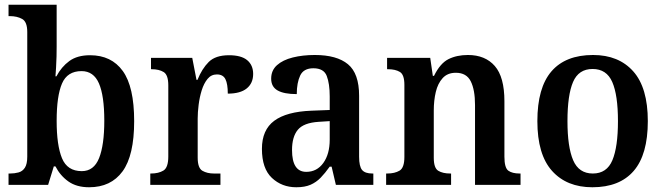

<svg xmlns="http://www.w3.org/2000/svg" viewBox="-20 -780 2800 810"><path d="M356 10Q303 10 268.5 -14.5Q234 -39 214 -78H207L183 0H16V-48H23Q41 -48 58 -52.5Q75 -57 85 -72.5Q95 -88 95 -119V-645Q95 -688 73.5 -700Q52 -712 21 -712H16V-760H219V-583Q219 -566 218.5 -542Q218 -518 216.5 -495Q215 -472 214 -458H218Q239 -498 272.5 -522.5Q306 -547 360 -547Q450 -547 498 -480.5Q546 -414 546 -269Q546 -124 497 -57Q448 10 356 10ZM325 -58Q376 -58 398 -113Q420 -168 420 -271Q420 -376 397.5 -428Q375 -480 324 -480Q264 -480 241.5 -427.5Q219 -375 219 -270Q219 -167 241.5 -112.5Q264 -58 325 -58Z M614 0V-48H617Q649 -48 669.5 -60.5Q690 -73 690 -120V-420Q690 -464 670.5 -476Q651 -488 620 -488H617V-536H791L809 -443H813Q832 -490 860.5 -518.5Q889 -547 946 -547Q998 -547 1023 -526Q1048 -505 1048 -468Q1048 -429 1021 -407Q994 -385 941 -385Q941 -426 931 -446Q921 -466 895 -466Q871 -466 855.5 -447Q840 -428 831 -399Q822 -370 818 -338Q814 -306 814 -280V-115Q814 -71 834 -59.5Q854 -48 882 -48H910V0Z M1230 10Q1169 10 1127 -29.5Q1085 -69 1085 -152Q1085 -232 1137 -270.5Q1189 -309 1294 -313L1371 -316V-373Q1371 -427 1358.5 -459.5Q1346 -492 1302 -492Q1261 -492 1246.5 -461.5Q1232 -431 1232 -383Q1178 -383 1151 -398.5Q1124 -414 1124 -448Q1124 -483 1148.5 -505Q1173 -527 1215 -537.5Q1257 -548 1308 -548Q1401 -548 1448 -509Q1495 -470 1495 -376V-119Q1495 -78 1507.5 -63Q1520 -48 1551 -48H1555V0H1397L1379 -77H1371Q1351 -49 1332.5 -30Q1314 -11 1290 -0.5Q1266 10 1230 10ZM1272 -55Q1317 -55 1344 -92.5Q1371 -130 1371 -191V-269L1324 -266Q1261 -262 1236.5 -232.5Q1212 -203 1212 -147Q1212 -55 1272 -55Z M1609 0V-48H1614Q1645 -48 1665.5 -60Q1686 -72 1686 -118V-422Q1686 -465 1667 -476.5Q1648 -488 1617 -488H1613V-536H1795L1806 -460H1811Q1837 -513 1872 -530.5Q1907 -548 1954 -548Q2027 -548 2067.5 -501.5Q2108 -455 2108 -353V-119Q2108 -72 2124.5 -60Q2141 -48 2172 -48H2176V0H1984V-337Q1984 -401 1966 -437Q1948 -473 1903 -473Q1868 -473 1847.5 -450.5Q1827 -428 1818.5 -392Q1810 -356 1810 -314V-114Q1810 -71 1829 -59.5Q1848 -48 1879 -48H1883V0Z M2479 10Q2371 10 2309 -59Q2247 -128 2247 -269Q2247 -410 2306.5 -479Q2366 -548 2482 -548Q2590 -548 2651.5 -479Q2713 -410 2713 -269Q2713 -128 2653.5 -59Q2594 10 2479 10ZM2481 -48Q2540 -48 2563.5 -104Q2587 -160 2587 -269Q2587 -379 2563 -434Q2539 -489 2480 -489Q2421 -489 2397.5 -434Q2374 -379 2374 -269Q2374 -160 2398 -104Q2422 -48 2481 -48Z"/></svg>

Font: Noto Serif Tamil SemiCondensed SemiBold
Style: Italic
Weight: 600
Width: 4
Italic angle: -12°
Designer: Indian Type Foundry, Tom Grace, and the Monotype Design Team
Foundry: Monotype Imaging Inc.
Version: Version 2.003; ttfautohint (v1.8.4.7-5d5b)